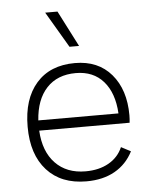

<svg xmlns="http://www.w3.org/2000/svg" viewBox="-53 -786 666 840"><g transform="rotate(-5 279.5 -365.5)"><path d="M503 -229H106Q111 -137 160.5 -85.5Q210 -34 293 -34Q352 -34 394.5 -58Q437 -82 456 -126L498 -104Q470 -49 418 -19.5Q366 10 293 10Q182 10 119.5 -59Q57 -128 57 -250Q57 -372 117.5 -441Q178 -510 287 -510Q389 -510 447 -442Q505 -374 505 -262Q505 -245 503 -229ZM106 -274H458Q453 -364 408.5 -415Q364 -466 287 -466Q206 -466 159 -415.5Q112 -365 106 -274ZM312 -583H270L177 -741H231Z"/></g></svg>

Font: Work Sans Light
Style: Regular
Weight: 300
Designer: Wei Huang
Foundry: Wei Huang
Version: Version 1.500